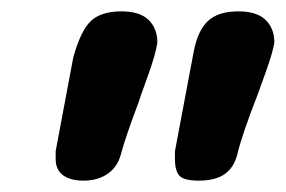

<svg xmlns="http://www.w3.org/2000/svg" viewBox="-20 -706 503 338"><path d="M224 -526Q201 -465 193 -435Q187 -412 169.5 -400Q152 -388 127 -388Q104 -388 91 -397.5Q78 -407 78 -426V-440L109 -605Q122 -652 140 -669Q158 -686 194 -686Q226 -686 241.5 -671Q257 -656 257 -631Q254 -610 240 -571.5Q226 -533 224 -526ZM433 -538Q406 -469 398 -435Q392 -411 375.5 -399.5Q359 -388 330 -388Q304 -388 296 -396.5Q288 -405 288 -426V-440L321 -615Q328 -652 346 -669Q364 -686 400 -686Q432 -686 447.5 -671Q463 -656 463 -631Q460 -613 448 -579.5Q436 -546 433 -538Z"/></svg>

Font: Sriracha
Style: Regular
Weight: 400
Designer: Suppakit Chalermlarp
Version: Version 1.002g